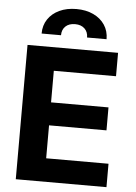

<svg xmlns="http://www.w3.org/2000/svg" viewBox="-62 -990 735 1036"><g transform="rotate(5 306.0 -471.5)"><path d="M63.3 0V-727.5H553.7V-600.8H216.8V-429.7H527.9V-305.3H216.8V-126.8H554.5V0ZM133.6 -795.3Q133.6 -839.6 155.8 -872.8Q178 -906.1 217.7 -924.7Q257.3 -943.4 309.6 -943.4Q362 -943.4 401.6 -924.7Q441.1 -906.1 463.3 -872.8Q485.5 -839.6 485.5 -795.3H379.9Q379.9 -825.6 360.8 -843.6Q341.8 -861.5 309.6 -861.5Q276.8 -861.5 257.7 -843.6Q238.7 -825.6 238.7 -795.3Z"/></g></svg>

Font: GitLab Sans
Style: Regular
Weight: 400
Designer: Rasmus Andersson
Foundry: Modifications by GitLab B.V., manufactured by rsms
Version: Version 4.000;git-c8fb6b7